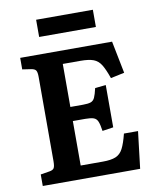

<svg xmlns="http://www.w3.org/2000/svg" viewBox="-95 -960 844 1033"><g transform="rotate(-10 327.0 -443.5)"><path d="M54 0V-63L103 -71Q122 -74 128 -84Q134 -94 134 -122V-582Q134 -608 127.5 -617.5Q121 -627 101 -630L54 -637V-700H556L591 -524L516 -508Q499 -557 483 -583Q467 -609 441.5 -618.5Q416 -628 371 -628H274V-393H343Q371 -393 385.5 -398Q400 -403 407.5 -419Q415 -435 423 -470L482 -476V-245L422 -236Q417 -271 410 -288Q403 -305 387.5 -310.5Q372 -316 342 -316H274V-73H395Q440 -73 465.5 -83.5Q491 -94 505.5 -122Q520 -150 533 -202H610L586 0ZM174 -793V-887H484V-793Z"/></g></svg>

Font: Literata 12pt SemiBold
Style: Regular
Weight: 600
Designer: Latin by Veronika Burian and Jose Scaglione. Greek by Irene Vlachou. Cyrillic by Vera Evstafieva.
Foundry: TypeTogether
Version: Version 3.002